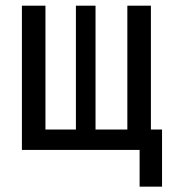

<svg xmlns="http://www.w3.org/2000/svg" viewBox="-20 -538 626 689"><path d="M58.6 0V-517.6H143.1V-73.2H252.4V-517.6H322.8V-73.2H437V-517.6H521.5V-73.2H561.5V131.8H481V0Z"/></svg>

Font: Cascadia Mono SemiLight
Style: Regular
Weight: 350
Monospace: yes
Designer: Aaron Bell
Foundry: Saja Typeworks
Version: Version 2404.023; ttfautohint (v1.8.4)